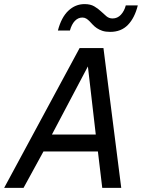

<svg xmlns="http://www.w3.org/2000/svg" viewBox="-43 -908 686 928"><path d="M-22.9 0 341.8 -675.8H457L543 0H451.2L430.2 -175.8H167L70.8 0ZM208 -257.8H419.9L381.8 -586.9ZM236.8 -760.3Q253.4 -824.2 287.4 -856.2Q321.3 -888.2 365.7 -888.2Q394 -888.2 412.4 -877.4Q430.7 -866.7 444.6 -853.5Q458.5 -840.3 471.2 -829.6Q483.9 -818.8 501 -818.8Q524.9 -818.8 541.5 -836.9Q558.1 -855 564.9 -881.8H623Q607.9 -821.3 575.2 -787.6Q542.5 -753.9 489.7 -753.9Q467.3 -753.9 451.9 -759Q436.5 -764.2 425 -772Q413.6 -779.8 405.5 -788.6Q397.5 -797.4 389.9 -805.2Q382.3 -813 374 -818.1Q365.7 -823.2 355 -823.2Q334.5 -823.2 318.8 -806.9Q303.2 -790.5 294.9 -760.3Z"/></svg>

Font: Lorenzo Sans
Style: Italic
Weight: 400
Italic angle: -12°
Foundry: Intel Corporation
Version: Version 1.00; ttfautohint (v1.5)